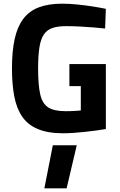

<svg xmlns="http://www.w3.org/2000/svg" viewBox="-20 -712 651 1043"><path d="M323 12Q240 12 185.5 -11Q131 -34 100.5 -78.5Q70 -123 57.5 -189Q45 -255 45 -340Q45 -433 59.5 -499.5Q74 -566 106 -609Q138 -652 190.5 -672Q243 -692 318 -692Q357 -692 401 -687.5Q445 -683 486 -676.5Q527 -670 555 -664L551 -557Q525 -560 488 -563Q451 -566 412 -568Q373 -570 340 -570Q296 -570 266.5 -560.5Q237 -551 219.5 -526.5Q202 -502 194.5 -457Q187 -412 187 -340Q187 -250 198.5 -199.5Q210 -149 242 -128.5Q274 -108 336 -108Q351 -108 367 -108.5Q383 -109 396.5 -110Q410 -111 419 -112V-244H357V-364H555V-11Q532 -7 502.5 -3Q473 1 440.5 4.5Q408 8 377.5 10Q347 12 323 12ZM221 311 267 77H397L342 311Z"/></svg>

Font: Titillium Web
Style: Bold
Weight: 700
Designer: Mohamed Gaber, Accademia di Belle Arti di Urbino
Foundry: Kief Type Foundry, Accademia di Belle Arti di Urbino
Version: Version 3.000